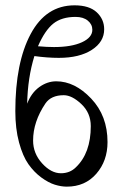

<svg xmlns="http://www.w3.org/2000/svg" viewBox="-20 -694 467 728"><path d="M152.3 -301.8Q105.5 -232.4 105.5 -161.1Q105.5 -112.3 139.6 -74.7Q173.8 -37.1 210.9 -37.1Q245.1 -37.1 267.6 -59.6Q324.2 -113.3 324.2 -215.8Q324.2 -265.6 288.6 -299.3Q252.9 -333 221.7 -333Q173.8 -333 152.3 -301.8ZM203.1 -474.6Q160.2 -474.6 110.4 -481.4Q85 -399.4 83 -300.8Q98.6 -341.8 128.9 -363.8Q159.2 -385.7 193.4 -385.7Q263.7 -385.7 325.7 -320.3Q387.7 -254.9 387.7 -155.3Q387.7 -84 345.2 -35.2Q302.7 13.7 233.4 13.7Q211.9 13.7 188 6.3Q164.1 -1 136.7 -21Q109.4 -41 87.9 -71.3Q66.4 -101.6 52.2 -153.8Q38.1 -206.1 38.1 -272.5Q38.1 -456.1 96.2 -564.9Q154.3 -673.8 262.7 -673.8Q318.4 -673.8 346.7 -647.5Q375 -621.1 375 -583Q375 -535.2 328.1 -504.9Q281.2 -474.6 203.1 -474.6ZM266.6 -629.9Q213.9 -629.9 182.1 -604.5Q150.4 -579.1 124 -518.6Q158.2 -515.6 184.6 -515.6Q251 -515.6 290.5 -533.7Q330.1 -551.8 330.1 -581.1Q330.1 -601.6 313 -615.7Q295.9 -629.9 266.6 -629.9Z"/></svg>

Font: Crimson Text
Style: Regular
Weight: 400
Version: Version 0.13